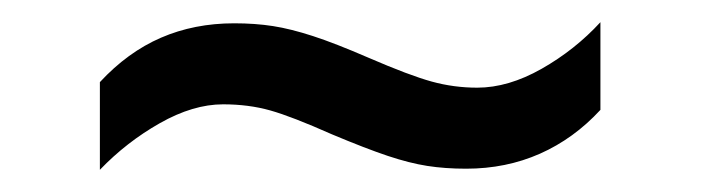

<svg xmlns="http://www.w3.org/2000/svg" viewBox="-20 -409 632 173"><path d="M70 -335Q95 -362 125 -375Q155 -388 191 -388Q210 -388 226 -385.5Q242 -383 262 -376.5Q282 -370 312 -357Q349 -341 369 -335.5Q389 -330 410 -330Q438 -330 468 -347Q498 -364 521 -389V-310Q497 -284 466.5 -270.5Q436 -257 400 -257Q381 -257 365 -259.5Q349 -262 329.5 -268.5Q310 -275 279 -288Q243 -304 223.5 -309.5Q204 -315 181 -315Q154 -315 124 -298Q94 -281 70 -256Z"/></svg>

Font: loriya15
Style: Book
Weight: 400
Designer: Jelle Bosma - Monotype Design Team
Foundry: Monotype Imaging Inc.
Version: Version 2.003